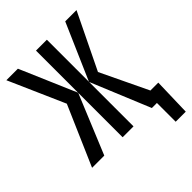

<svg xmlns="http://www.w3.org/2000/svg" viewBox="-226 -750 1000 1000"><g transform="rotate(-45 274.0 -250.0)"><path d="M472.7 0H435.5L300.3 -327.1V0H220.2V-327.1L85 0H-4.9L138.2 -329.1L2 -638.2H86.9L220.2 -328.1V-638.2H300.3V-328.1L435.5 -638.2H518.6L369.6 -331.1L494.6 -69.8H552.7L546.9 138.2H472.7Z"/></g></svg>

Font: Code New Roman
Style: Regular
Weight: 400
Monospace: yes
Designer: Sam Radian
Foundry: Code New Roman
Version: Version 2.00 November 29, 2014